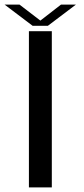

<svg xmlns="http://www.w3.org/2000/svg" viewBox="-34 -810 362 830"><path d="M91 0V-675H190V0ZM107 -698.5 -14 -790H50.5L140.5 -721L229.5 -790H294L173 -698.5Z"/></svg>

Font: Anybody ExtraExpanded
Style: Regular
Weight: 400
Width: 8
Designer: Tyler Finck
Foundry: Etcetera Type Company
Version: Version 1.010; ttfautohint (v1.8.3) -l 8 -r 50 -G 200 -x 14 